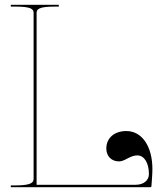

<svg xmlns="http://www.w3.org/2000/svg" viewBox="-20 -780 685 800"><path d="M25 -760V-752.5H45C111 -752.5 120 -741.5 120 -726V-35.5C120 -21 113.5 -7.5 45 -7.5H25V0H606C609 0 611 -2.5 611 -4.5C612.5 -27.5 615 -53.5 615 -75.5C615 -170.5 571.5 -234 506.5 -234C456.5 -234 423 -205 423 -161.5C423 -129 444.5 -107.5 476 -107.5C500.5 -107.5 521.5 -132.5 552 -132.5C581 -132.5 600.5 -101.5 600.5 -54.5C600.5 -28 578 -10 544.5 -10H132.5V-726C132.5 -741.5 141.5 -752.5 207.5 -752.5H225V-760Z"/></svg>

Font: ZnikomitNo24
Style: Regular
Weight: 500
Designer: gluk
Foundry: gluk
Version: Version 0.55